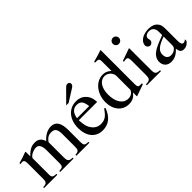

<svg xmlns="http://www.w3.org/2000/svg" viewBox="85 -1474 2275 2275"><g transform="rotate(-45 1222.0 -336.5)"><path d="M775 0V-15L749 -17C719 -19 706 -32 706 -77V-280C706 -398 671 -460 590 -460C532 -460 481 -434 427 -376C409 -433 375 -460 321 -460C276 -460 234 -451 168 -383H166V-457L158 -460C107 -441 74 -430 19 -415V-398C32 -401 40 -402 51 -402C77 -402 86 -385 86 -336V-88C86 -30 72 -16 16 -15V0H238V-15C185 -17 170 -27 170 -70V-348C170 -350 176 -357 183 -365C203 -389 252 -408 289 -408C332 -408 354 -366 354 -297V-86C354 -25 343 -19 286 -15V0H510V-15C453 -16 438 -30 438 -95V-347C468 -390 498 -408 545 -408C602 -408 622 -375 622 -296V-90C622 -32 613 -21 557 -15V0Z M894 -507H934L1088 -604C1109 -617 1118 -630 1118 -646C1118 -666 1105 -678 1083 -678C1068 -678 1059 -673 1041 -655ZM1186 -164C1137 -90 1099 -59 1032 -59C986 -59 949 -77 921 -114C885 -162 880 -201 875 -277H1183C1179 -331 1169 -363 1149 -391C1117 -436 1072 -460 1010 -460C884 -460 803 -358 803 -217C803 -79 875 10 993 10C1093 10 1163 -48 1202 -157ZM877 -309C888 -384 927 -424 983 -424C1049 -424 1070 -390 1081 -309Z M1713 -42V-58C1696 -57 1695 -57 1690 -57C1654 -57 1646 -68 1646 -114V-681L1641 -683C1593 -666 1558 -656 1494 -639V-623C1502 -624 1508 -624 1516 -624C1553 -624 1562 -614 1562 -573V-417C1524 -449 1497 -460 1457 -460C1342 -460 1249 -347 1249 -205C1249 -77 1323 10 1434 10C1490 10 1528 -10 1562 -57V7L1566 10ZM1562 -102C1562 -95 1556 -84 1547 -74C1529 -53 1504 -42 1473 -42C1389 -42 1335 -122 1335 -245C1335 -358 1384 -432 1460 -432C1514 -432 1562 -385 1562 -332Z M1902 -632C1902 -660 1880 -683 1851 -683C1823 -683 1800 -660 1800 -632C1800 -603 1822 -581 1850 -581C1880 -581 1902 -603 1902 -632ZM1975 0V-15C1909 -20 1901 -31 1901 -105V-456L1897 -460L1742 -405V-389C1760 -394 1775 -394 1784 -394C1809 -394 1817 -378 1817 -331V-104C1817 -28 1807 -19 1738 -15V0Z M2442 -66C2425 -52 2415 -47 2399 -47C2381 -47 2368 -67 2368 -113V-304C2368 -365 2364 -386 2340 -415C2316 -444 2278 -460 2222 -460C2177 -460 2135 -448 2107 -430C2072 -408 2056 -376 2056 -350C2056 -323 2078 -304 2099 -304C2125 -304 2145 -326 2145 -345C2145 -366 2139 -369 2139 -387C2139 -414 2169 -436 2209 -436C2254 -436 2287 -408 2287 -346V-292C2174 -250 2137 -231 2107 -211C2068 -185 2037 -146 2037 -94C2037 -28 2080 10 2142 10C2185 10 2234 -3 2287 -63H2288C2293 -10 2315 10 2352 10C2386 10 2412 0 2442 -38ZM2287 -127C2287 -98 2281 -84 2252 -64C2235 -53 2214 -48 2194 -48C2155 -48 2125 -72 2125 -125C2125 -156 2135 -180 2159 -202C2184 -225 2225 -246 2287 -268Z"/></g></svg>

Font: STIX Math
Style: Regular
Weight: 400
Designer: MicroPress Inc., with final additions and corrections provided by Coen Hoffman, Elsevier (retired)
Version: Version 1.1.0